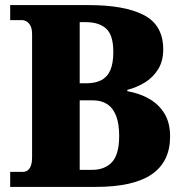

<svg xmlns="http://www.w3.org/2000/svg" viewBox="-20 -734 716 754"><path d="M20 0V-59H68Q82 -59 90 -66Q98 -73 102 -85.5Q106 -98 106 -116V-599Q106 -621 99.5 -633Q93 -645 84 -650Q75 -655 66 -655H20V-714H328Q470 -714 545.5 -674.5Q621 -635 621 -540Q621 -494 601 -462Q581 -430 549.5 -410.5Q518 -391 480 -381V-376Q530 -367 567.5 -345Q605 -323 626.5 -287Q648 -251 648 -198Q648 -99 576 -49.5Q504 0 356 0ZM342 -67Q391 -67 419.5 -97Q448 -127 448 -201Q448 -248 436 -279Q424 -310 401 -325Q378 -340 344 -340H293V-67ZM319 -407Q355 -407 378.5 -419.5Q402 -432 413.5 -459Q425 -486 425 -530Q425 -596 397 -621.5Q369 -647 317 -647H293V-407Z"/></svg>

Font: Noto Serif Khmer SemiCondensed Black
Style: Regular
Weight: 900
Width: 4
Designer: Danh Hong and the Monotype Design Team
Foundry: Monotype Imaging Inc.
Version: Version 2.004